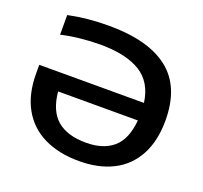

<svg xmlns="http://www.w3.org/2000/svg" viewBox="-129 -901 1123 1060"><g transform="rotate(20 432.0 -370.5)"><path d="M809.5 -364Q809.5 -243.5 764.2 -159.5Q719 -75.5 635.2 -33Q551.5 9.5 436.5 9.5Q317.5 9.5 230.5 -33Q143.5 -75.5 96.5 -159.5Q49.5 -243.5 49.5 -365.5V-415H664.5Q649 -531.5 564.5 -583.5Q480 -635.5 328.5 -635.5Q273.5 -635.5 213.2 -629.2Q153 -623 100.5 -610.5V-726Q210 -749.5 337.5 -749.5Q571 -749.5 690.2 -655.2Q809.5 -561 809.5 -364ZM666 -312.5H197.5Q208 -201 268.2 -150Q328.5 -99 438 -99Q539.5 -99 597.8 -149.5Q656 -200 666 -312.5Z"/></g></svg>

Font: Encode Sans Expanded SemiBold
Style: Regular
Weight: 600
Width: 7
Designer: Multiple Designers
Foundry: Impallari Type
Version: Version 2.000